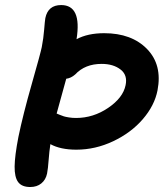

<svg xmlns="http://www.w3.org/2000/svg" viewBox="-20 -731 659 763"><path d="M100.1 12.2Q66.9 12.2 52.2 -7.3Q37.6 -26.9 38.1 -69.3Q38.6 -111.8 53.2 -187Q71.3 -274.9 106.2 -397.2Q141.1 -519.5 146 -543.9Q152.8 -579.1 155.5 -613.5Q158.2 -647.9 160.2 -659.2Q170.9 -710.9 223.1 -710.9Q305.7 -710.9 284.2 -575.2Q328.6 -599.1 394 -599.1Q502.9 -599.1 564.2 -536.4Q625.5 -473.6 606 -372.1Q594.2 -311.5 547.4 -257.3Q500.5 -203.1 429.7 -169.7Q358.9 -136.2 283.2 -136.2Q220.2 -136.2 180.2 -158.2Q175.8 -129.4 173.3 -95.2Q170.9 -61 167 -41Q161.6 -16.1 144 -2Q126.5 12.2 100.1 12.2ZM278.8 -435.1Q262.2 -420.4 243.2 -418Q209.5 -296.9 205.1 -279.8Q207.5 -278.8 217.5 -274.7Q227.5 -270.5 233.9 -268.6Q240.2 -266.6 253.7 -264.4Q267.1 -262.2 282.2 -262.2Q350.6 -262.2 409.7 -302.2Q468.8 -342.3 479 -392.1Q487.8 -432.6 459 -454.8Q430.2 -477.1 383.8 -477.1Q317.9 -477.1 278.8 -435.1Z"/></svg>

Font: Shantell Sans Normal
Style: Italic
Weight: 600
Italic angle: -11.31°
Designer: Stephen Nixon, Anya Danilova, Shantell Martin
Foundry: Arrow Type
Version: Version 1.006;[559af2be0]